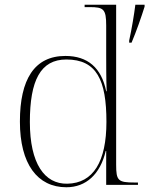

<svg xmlns="http://www.w3.org/2000/svg" viewBox="-20 -780 630 810"><path d="M525 -609V-600H535C555 -647 577 -710 590 -752V-760H551C546 -720 536 -659 525 -609ZM260 10C343 10 403 -45 426 -143H428V0H562V-10H548C478 -10 470 -18 470 -85V-760H337V-750H358C417 -750 428 -742 428 -672V-550C428 -521 428 -440 430 -395H428C408 -494 350 -544 256 -544C125 -544 64 -445 64 -267C64 -88 138 10 260 10ZM264 -5C168 -3 106 -90 106 -265C106 -441 151 -529 260 -529C388 -529 429 -442 429 -266C429 -99 374 -7 264 -5Z"/></svg>

Font: Noto Serif Display ExtraLight
Style: Regular
Weight: 200
Designer: Monotype Design Team
Foundry: Monotype Imaging Inc.
Version: Version 2.009